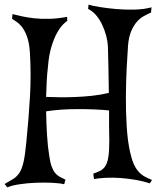

<svg xmlns="http://www.w3.org/2000/svg" viewBox="-60 -771 678 831"><path d="M-40 25.4Q-18.6 12.7 -2.9 3.4Q12.7 -5.9 23.9 -22.9Q35.2 -40 42 -70.3Q48.8 -100.6 53.7 -153.3Q64.5 -259.8 69.8 -354Q75.2 -448.2 69.3 -545.9Q66.4 -586.9 56.6 -613.3Q46.9 -639.6 34.7 -654.8Q22.5 -669.9 10.7 -677.2Q-1 -684.6 -7.8 -689.5L-5.9 -710Q9.8 -706.1 33.7 -700.7Q57.6 -695.3 87.9 -691.9Q118.2 -688.5 154.3 -689.5Q190.4 -690.4 230.5 -698.2L231.4 -680.7Q225.6 -677.7 212.9 -665Q200.2 -652.3 187 -628.9Q173.8 -605.5 162.6 -568.8Q151.4 -532.2 147.5 -481.4Q143.6 -449.2 142.1 -416.5Q140.6 -383.8 139.6 -351.6Q164.1 -350.6 196.3 -350.1Q228.5 -349.6 264.6 -351.1Q300.8 -352.5 338.4 -356.4Q376 -360.4 411.1 -369.1Q410.2 -430.7 409.2 -483.9Q408.2 -537.1 407.2 -565.4Q406.2 -590.8 399.4 -616.7Q392.6 -642.6 381.8 -665Q371.1 -687.5 355.5 -705.6Q339.8 -723.6 321.3 -732.4L323.2 -751Q337.9 -746.1 370.6 -740.7Q403.3 -735.4 442.9 -731.9Q482.4 -728.5 522.9 -729.5Q563.5 -730.5 595.7 -739.3L593.8 -716.8Q578.1 -710 561.5 -700.7Q544.9 -691.4 531.2 -675.3Q517.6 -659.2 507.3 -634.8Q497.1 -610.4 494.1 -573.2Q491.2 -535.2 488.3 -476.6Q485.4 -418 484.9 -353Q484.4 -288.1 488.3 -224.6Q492.2 -161.1 502.9 -113.3Q509.8 -82 518.6 -62Q527.3 -42 539.1 -28.8Q550.8 -15.6 565.4 -7.3Q580.1 1 597.7 7.8L588.9 22.5Q561.5 13.7 528.8 7.8Q496.1 2 462.9 -0.5Q429.7 -2.9 399.4 -1.5Q369.1 0 346.7 3.9L343.8 -19.5Q361.3 -25.4 374.5 -32.2Q387.7 -39.1 396.5 -53.2Q405.3 -67.4 409.2 -92.8Q413.1 -118.2 413.1 -162.1Q412.1 -189.5 412.1 -222.7Q412.1 -255.9 412.1 -293Q383.8 -295.9 348.6 -297.4Q313.5 -298.8 276.9 -298.8Q240.2 -298.8 204.6 -296.4Q168.9 -293.9 139.6 -289.1Q140.6 -234.4 143.6 -185.5Q146.5 -136.7 153.3 -95.7Q157.2 -67.4 163.6 -50.3Q169.9 -33.2 178.2 -22.9Q186.5 -12.7 197.8 -6.3Q209 0 223.6 6.8L217.8 26.4Q197.3 21.5 164.1 20Q130.9 18.6 94.7 20Q58.6 21.5 25.4 26.4Q-7.8 31.2 -28.3 40L-40 25.4Z"/></svg>

Font: Mystery Quest
Style: Regular
Weight: 400
Designer: Squid
Foundry: Font Diner, Inc DBA Sideshow
Version: Version 1.000